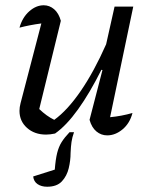

<svg xmlns="http://www.w3.org/2000/svg" viewBox="-20 -508 574 729"><path d="M320 -53 369 -242 365 -243Q321 -155 276.5 -93Q232 -31 189 -1Q170 3 155 3Q111 3 82.5 -22.5Q54 -48 54 -87Q54 -101 58 -116L137 -419Q92 -413 54 -403Q65 -442 91 -465Q117 -488 146 -488Q168 -488 185.5 -473Q203 -458 211 -429L129 -94Q157 -67 186 -53Q236 -89 286.5 -162.5Q337 -236 383 -340L415 -483H486L398 -63Q441 -67 483 -79Q473 -40 445.5 -17Q418 6 387 6Q364 6 346 -9Q328 -24 320 -53ZM159 201Q137 201 122.5 191Q108 181 106 162L188 136Q191 97 197 73Q203 49 214 31.5Q225 14 244 -6H261Q254 14 251.5 31Q249 48 248 73Q248 101 241 130.5Q234 160 215 180.5Q196 201 159 201Z"/></svg>

Font: Piazzolla
Style: Italic
Weight: 400
Italic angle: -11.3°
Designer: Juan Pablo del Peral
Foundry: Huerta Tipografica
Version: Version 1.330